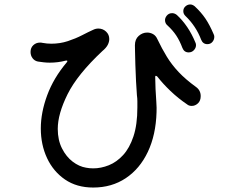

<svg xmlns="http://www.w3.org/2000/svg" viewBox="-20 -828 1040 861"><path d="M910 -630Q890 -630 882 -650Q859 -711 811 -757Q802 -766 802 -778Q802 -790 810 -798Q820 -808 833 -808Q843 -808 853 -800Q882 -773 901 -745Q920 -717 938 -675Q941 -669 941 -663Q941 -650 932.5 -640Q924 -630 910 -630ZM826 -593Q806 -593 798 -613Q786 -645 770.5 -668.5Q755 -692 731 -714Q720 -723 720 -738Q720 -748 728 -758Q737 -769 752 -769Q763 -769 773 -761Q825 -713 856 -638Q859 -632 859 -626Q859 -613 849.5 -603Q840 -593 826 -593ZM398 13Q324 13 271.5 -23Q219 -59 191 -119Q163 -179 163 -252Q163 -323 191.5 -400.5Q220 -478 279 -548Q282 -551 282 -554Q282 -558 274 -556Q240 -547 203 -547Q190 -547 176.5 -548.5Q163 -550 150 -552Q135 -555 126 -567Q117 -579 117 -595Q117 -614 129.5 -625.5Q142 -637 159 -637Q161 -637 164 -637Q167 -637 169 -636Q180 -634 190 -633Q200 -632 210 -632Q249 -632 284 -643.5Q319 -655 348 -670Q377 -685 397 -694Q409 -700 421 -700Q441 -700 455.5 -686.5Q470 -673 470 -653Q470 -640 463 -626.5Q456 -613 439 -599Q327 -494 283 -405.5Q239 -317 239 -250Q239 -200 258 -162.5Q277 -125 306 -103Q335 -81 366 -76Q381 -73 398 -73Q433 -73 468 -87Q503 -101 532 -132.5Q561 -164 578.5 -216.5Q596 -269 596 -346Q596 -360 596 -373.5Q596 -387 594 -401Q592 -427 590 -464Q588 -501 587 -537.5Q586 -574 585.5 -598.5Q585 -623 585 -625Q585 -652 602 -667Q619 -682 640 -682Q654 -682 666.5 -675Q679 -668 686 -652Q706 -610 728 -574Q750 -538 781 -505Q812 -472 859 -438Q880 -423 880 -397Q880 -376 867.5 -364.5Q855 -353 840 -353Q827 -353 819 -360Q779 -387 744.5 -420Q710 -453 686 -484Q682 -488 679 -488Q676 -488 676 -483Q676 -459 677.5 -429Q679 -399 681 -371Q683 -343 682 -325Q679 -223 643 -147Q607 -71 544 -29Q481 13 398 13Z"/></svg>

Font: Kiwi Maru Medium
Style: Regular
Weight: 500
Designer: Hiroki-Chan
Version: Version 1.100